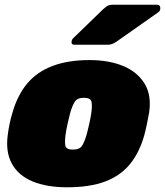

<svg xmlns="http://www.w3.org/2000/svg" viewBox="-20 -785 700 815"><path d="M265 10Q178 10 118 -15Q58 -40 30.5 -90Q3 -140 13 -213Q16 -236 21 -260.5Q26 -285 33 -307Q54 -381 95.5 -430.5Q137 -480 203 -505Q269 -530 360 -530Q442 -530 502.5 -505Q563 -480 593.5 -430.5Q624 -381 613 -307Q609 -285 604 -260.5Q599 -236 593 -213Q573 -140 533 -90Q493 -40 427.5 -15Q362 10 265 10ZM289 -150Q318 -150 328.5 -166.5Q339 -183 349 -218Q353 -233 359 -260Q365 -287 367 -302Q372 -335 368.5 -352.5Q365 -370 336 -370Q308 -370 297 -352.5Q286 -335 277 -302Q273 -287 267 -260Q261 -233 259 -218Q254 -183 257.5 -166.5Q261 -150 289 -150ZM297 -595Q281 -595 284 -611Q286 -619 292 -624L418 -746Q432 -759 440 -762Q448 -765 459 -765H645Q663 -765 660 -745Q659 -738 652 -733L480 -612Q470 -605 460 -600Q450 -595 434 -595Z"/></svg>

Font: Rubik Light Black
Style: Italic
Weight: 900
Italic angle: -12°
Version: Version 2.104